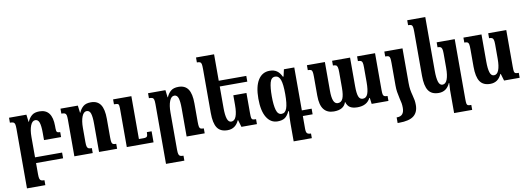

<svg xmlns="http://www.w3.org/2000/svg" viewBox="-70 -1221 5272 1915"><g transform="rotate(-10 2565.5 -263.5)"><path d="M326 -212V-286Q326 -356 314.5 -389.5Q303 -423 274 -423Q243 -423 225.5 -379Q208 -335 208 -264V-58H482V0H208V112Q208 144 212.5 158.5Q217 173 227.5 178Q238 183 261 183V233H75V-372Q75 -403 71 -417.5Q67 -432 56 -437Q45 -442 21 -442V-492H197L206 -418H209Q225 -456 252.5 -479Q280 -502 330 -502Q459 -502 459 -331V-308Q459 -279 466.5 -270.5Q474 -262 499 -262V-212Z M1029 0H846V-286Q846 -356 835 -389.5Q824 -423 795 -423Q764 -423 746.5 -379Q729 -335 729 -264V-121Q729 -89 733.5 -74.5Q738 -60 748.5 -55Q759 -50 782 -50V0H596V-372Q596 -403 592 -417.5Q588 -432 577 -437Q566 -442 542 -442V-492H718L727 -418H730Q746 -456 773.5 -479Q801 -502 851 -502Q917 -502 948.5 -456Q980 -410 980 -312V-125Q980 -90 983.5 -75Q987 -60 996.5 -55Q1006 -50 1029 -50ZM1398 0H1127V-394Q1127 -425 1119.5 -433.5Q1112 -442 1085 -442H1075V-492H1260V-58H1308Q1334 -58 1342 -68Q1350 -78 1350 -112H1398Z M1916 0H1733V-286Q1733 -355 1722 -389Q1711 -423 1682 -423Q1651 -423 1633.5 -379Q1616 -335 1616 -264V112Q1616 144 1620.5 158.5Q1625 173 1635.5 178Q1646 183 1669 183V233H1483V-372Q1483 -403 1479 -417.5Q1475 -432 1464 -437Q1453 -442 1429 -442V-492H1605L1614 -418H1617Q1633 -456 1660.5 -479Q1688 -502 1738 -502Q1804 -502 1835.5 -456Q1867 -410 1867 -312V-125Q1867 -90 1870.5 -75Q1874 -60 1883.5 -55Q1893 -50 1916 -50Z M2445 -50V0H2288L2267 -71H2263Q2228 9 2147 9Q2075 9 2043 -38.5Q2011 -86 2011 -189V-634Q2011 -670 2007.5 -685Q2004 -700 1994.5 -705Q1985 -710 1962 -710V-760H2145V-492H2424V-434H2145V-216Q2145 -144 2157.5 -106.5Q2170 -69 2198 -69Q2231 -69 2247 -109.5Q2263 -150 2263 -224V-324H2396V-119Q2396 -84 2399 -71Q2402 -58 2411 -54Q2420 -50 2445 -50Z M2910 0V129Q2910 165 2921.5 175.5Q2933 186 2960 186V233H2776V51Q2776 -14 2782 -72H2775Q2754 -27 2727 -9Q2700 9 2654 9Q2584 9 2543.5 -57Q2503 -123 2503 -247Q2503 -370 2544.5 -436Q2586 -502 2661 -502Q2705 -502 2733.5 -482.5Q2762 -463 2782 -421H2789L2805 -492H2910V-57H3009V0ZM2775 -246Q2775 -346 2759 -390.5Q2743 -435 2705 -435Q2666 -435 2652.5 -385.5Q2639 -336 2639 -246Q2639 -158 2653.5 -108Q2668 -58 2706 -58Q2743 -58 2759 -103Q2775 -148 2775 -246Z M3728 -492V-123Q3728 -90 3731 -75.5Q3734 -61 3744 -55.5Q3754 -50 3777 -50V0H3607L3599 -62H3594Q3559 9 3463 9Q3416 9 3389 -7.5Q3362 -24 3350 -64H3348Q3325 9 3224 9Q3157 9 3122 -35.5Q3087 -80 3087 -176V-366Q3087 -401 3083.5 -416.5Q3080 -432 3070 -437Q3060 -442 3038 -442V-492H3220V-202Q3220 -134 3233.5 -100Q3247 -66 3277 -66Q3312 -66 3327.5 -101Q3343 -136 3343 -211V-368Q3343 -402 3338.5 -418Q3334 -434 3324 -439Q3314 -444 3293 -444V-492H3475V-202Q3475 -131 3487 -98.5Q3499 -66 3530 -66Q3565 -66 3580 -104.5Q3595 -143 3595 -223V-373Q3595 -405 3591 -419.5Q3587 -434 3577 -439Q3567 -444 3546 -444V-492Z M3873 -366Q3873 -400 3870 -415.5Q3867 -431 3858.5 -436.5Q3850 -442 3830 -442H3822V-492H4006V-140Q4006 -102 4010.5 -73.5Q4015 -45 4024 -12Q4032 17 4035.5 39Q4039 61 4039 87Q4039 160 3993 196.5Q3947 233 3845 233H3829V176H3835Q3906 176 3906 92Q3906 66 3902.5 45.5Q3899 25 3891 -5Q3882 -47 3877.5 -74Q3873 -101 3873 -140Z M4401 2Q4401 -23 4405 -71H4401Q4366 9 4286 9Q4214 9 4182 -38.5Q4150 -86 4150 -189V-634Q4150 -670 4146.5 -685Q4143 -700 4133.5 -705Q4124 -710 4101 -710V-760H4284V-216Q4284 -143 4296 -104.5Q4308 -66 4337 -66Q4369 -66 4385 -108Q4401 -150 4401 -224V-371Q4401 -402 4396.5 -417Q4392 -432 4382 -437Q4372 -442 4352 -442V-492H4535V114Q4535 149 4538 162Q4541 175 4550 179Q4559 183 4584 183V233H4401Z M4672 -189V-366Q4672 -402 4668.5 -417Q4665 -432 4655.5 -437Q4646 -442 4623 -442V-492H4806V-216Q4806 -145 4818 -107Q4830 -69 4859 -69Q4891 -69 4907 -110Q4923 -151 4923 -224V-371Q4923 -402 4918.5 -417Q4914 -432 4904 -437Q4894 -442 4874 -442V-492H5057V-119Q5057 -84 5060 -71Q5063 -58 5072 -54Q5081 -50 5106 -50V0H4948L4927 -71H4923Q4888 9 4808 9Q4736 9 4704 -38.5Q4672 -86 4672 -189Z"/></g></svg>

Font: Noto Serif Armenian SmBold Cond
Style: Regular
Weight: 600
Width: 3
Designer: Monotype Design team
Foundry: Monotype Imaging Inc.
Version: Version 1.000